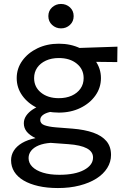

<svg xmlns="http://www.w3.org/2000/svg" viewBox="-20 -726 634 971"><path d="M273 225Q218 225 174.2 215Q130.5 205 99.5 186.8Q68.5 168.5 52.2 142.5Q36 116.5 36 84.5Q36 58 50 35.8Q64 13.5 91.5 -2.8Q119 -19 159.5 -27.5Q130 -42 115.2 -60.2Q100.5 -78.5 100.5 -102.5Q100.5 -123 112.5 -140.8Q124.5 -158.5 146.2 -172.8Q168 -187 198.2 -196.2Q228.5 -205.5 265 -208L287.5 -165Q255.5 -165 232.2 -159.5Q209 -154 196.2 -143.8Q183.5 -133.5 183.5 -119.5Q183.5 -100.5 204.8 -92.8Q226 -85 262 -82L346 -75.5Q408.5 -70.5 452 -55Q495.5 -39.5 518.5 -12Q541.5 15.5 541.5 57.5Q541.5 93 522.2 123.8Q503 154.5 467.5 177Q432 199.5 382.5 212.2Q333 225 273 225ZM280 158Q359.5 158 405 133.5Q450.5 109 450.5 70.5Q450.5 41 419.2 24.2Q388 7.5 325 3L236 -3.5Q201 -1 176 9.2Q151 19.5 137.8 36Q124.5 52.5 124.5 73.5Q124.5 98.5 143.5 117.5Q162.5 136.5 197.2 147.2Q232 158 280 158ZM277.5 -156.5Q217.5 -156.5 169.2 -179.8Q121 -203 92.8 -242.5Q64.5 -282 64.5 -331Q64.5 -379.5 92.8 -419Q121 -458.5 169.5 -481.8Q218 -505 277.5 -505Q337.5 -505 385.8 -481.8Q434 -458.5 462.2 -419Q490.5 -379.5 490.5 -331Q490.5 -282 462.2 -242.5Q434 -203 386 -179.8Q338 -156.5 277.5 -156.5ZM277.5 -229.5Q314.5 -229.5 342.8 -242.2Q371 -255 387 -277.8Q403 -300.5 403 -331Q403 -376 368.2 -404.2Q333.5 -432.5 277.5 -432.5Q240.5 -432.5 212.2 -419.5Q184 -406.5 168.2 -383.8Q152.5 -361 152.5 -331Q152.5 -286 187.2 -257.8Q222 -229.5 277.5 -229.5ZM355 -414.5 321 -481.5 574 -490 573 -412ZM288.5 -582.5Q262.5 -582.5 243.5 -600Q224.5 -617.5 224.5 -644.5Q224.5 -671.5 243.5 -688.8Q262.5 -706 288.5 -706Q315 -706 333.8 -688.8Q352.5 -671.5 352.5 -644.5Q352.5 -617.5 333.8 -600Q315 -582.5 288.5 -582.5Z"/></svg>

Font: Geologica Cursive Light
Style: Regular
Weight: 300
Designer: Sindre Bremnes, Frode Helland
Foundry: Monokrom Skriftforlag AS
Version: Version 1.010;gftools[0.9.28]